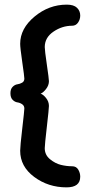

<svg xmlns="http://www.w3.org/2000/svg" viewBox="-20 -788 383 828"><path d="M25 -386Q25 -404 34.5 -413.5Q44 -423 55 -424.5Q66 -426 75.5 -431.5Q85 -437 85 -449Q85 -458 76 -520Q67 -582 67 -599Q67 -665 129 -716.5Q191 -768 268 -768Q298 -768 312 -754.5Q326 -741 326 -721Q326 -704 316.5 -690.5Q307 -677 291 -677Q248 -677 210.5 -651.5Q173 -626 173 -585Q173 -571 182 -509.5Q191 -448 191 -438Q191 -420 178.5 -404Q166 -388 155 -384Q166 -381 178.5 -365.5Q191 -350 191 -331Q191 -319 182 -241Q173 -163 173 -149Q173 -120 195.5 -101.5Q218 -83 242.5 -77Q267 -71 291 -71Q309 -71 317.5 -56.5Q326 -42 326 -26Q326 20 267 20Q188 20 127.5 -25Q67 -70 67 -138Q67 -157 76 -234Q85 -311 85 -320Q85 -332 75.5 -338.5Q66 -345 55 -346.5Q44 -348 34.5 -357.5Q25 -367 25 -386Z"/></svg>

Font: TerminalDosisSemiBold
Style: Bold
Weight: 600
Designer: EdgarTolentino, PabloImpallari, IginoMarini
Foundry: EdgarTolentino, PabloImpallari, IginoMarini
Version: Version 1.006